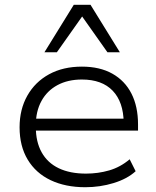

<svg xmlns="http://www.w3.org/2000/svg" viewBox="-20 -776 655 804"><path d="M337 8Q254 8 192 -21.5Q130 -51 96 -107.5Q62 -164 62 -243Q62 -318 94.5 -375.5Q127 -433 185.5 -465Q244 -497 323 -497Q398 -497 450.5 -467.5Q503 -438 530.5 -384Q558 -330 558 -255V-229H110V-279H519L498 -262Q497 -349 452 -396Q407 -443 323 -443Q264 -443 220.5 -419.5Q177 -396 153.5 -353Q130 -310 130 -252V-244Q130 -182 154.5 -138Q179 -94 226 -71.5Q273 -49 340 -49Q391 -49 437.5 -62.5Q484 -76 523 -109L548 -59Q513 -27 456 -9.5Q399 8 337 8ZM166 -557 289 -756H359L482 -557H430L324 -707L218 -557Z"/></svg>

Font: Nunito Sans 10pt SemiExpanded Light
Style: Regular
Weight: 300
Width: 6
Designer: Vernon Adams
Foundry: Vernon Adams
Version: Version 3.101;gftools[0.9.27]